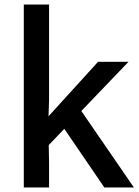

<svg xmlns="http://www.w3.org/2000/svg" viewBox="-20 -831 618 851"><path d="M549.5 -557 340.5 -339 573.5 0H442.5L265 -260L196 -188L197.5 -108V0H85.5V-811H197.5V-387L195 -315.5L414.5 -557Z"/></svg>

Font: Merriweather Sans
Style: Regular
Weight: 400
Designer: Eben Sorkin
Foundry: Eben Sorkin
Version: Version 1.008; ttfautohint (v1.7.19-72a1) -l 8 -r 50 -G 200 